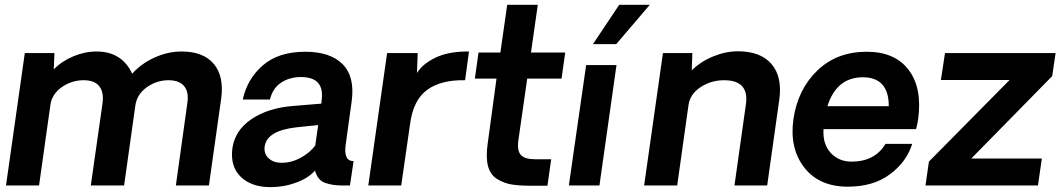

<svg xmlns="http://www.w3.org/2000/svg" viewBox="-20 -770 4412 797"><path d="M733.9 -556.2Q824.7 -556.2 867.9 -504.2Q911.1 -452.1 897.9 -358.9L847.2 0H710L757.8 -342.8Q764.6 -387.7 744.4 -412.4Q724.1 -437 679.2 -437Q630.4 -437 589.6 -408Q548.8 -378.9 542 -333L495.1 0H356.9L405.8 -342.8Q411.6 -387.7 391.8 -412.4Q372.1 -437 327.1 -437Q277.3 -437 236.1 -408Q194.8 -378.9 189 -333L142.1 0H4.9L83 -549.8H206.1L203.1 -481.9Q236.3 -516.1 284.2 -536.1Q332 -556.2 380.9 -556.2Q485.8 -556.2 528.8 -463.9Q565.9 -505.9 621.3 -531Q676.8 -556.2 733.9 -556.2Z M1103 6.8Q1022.9 6.8 978.8 -36.6Q934.6 -80.1 944.8 -155.8Q956.1 -230 1024.4 -275.9Q1092.8 -321.8 1195.8 -330.1L1314 -339.8L1314.9 -352.1Q1329.1 -450.2 1229 -450.2Q1182.1 -450.2 1147 -427Q1111.8 -403.8 1100.6 -356.9H987.8Q1005.9 -441.9 1070.8 -498.5Q1135.7 -555.2 1247.6 -555.2Q1350.6 -555.2 1402.1 -503.7Q1453.6 -452.1 1439.9 -350.1Q1434.1 -311 1425.5 -246.1Q1417 -181.2 1415 -169.9Q1405.3 -101.1 1447.8 -101.1L1432.6 0H1397Q1375 -1 1361.3 -2.9Q1347.7 -4.9 1330.8 -10.5Q1314 -16.1 1303.5 -29.1Q1293 -42 1287.6 -62Q1260.7 -31.2 1210 -12.2Q1159.2 6.8 1103 6.8ZM1148.9 -94.2Q1189.9 -94.2 1228.3 -115.2Q1266.6 -136.2 1288.6 -166L1300.8 -251L1208 -241.2Q1087.9 -227.1 1078.6 -162.1Q1074.7 -131.3 1095.2 -112.8Q1115.7 -94.2 1148.9 -94.2Z M1926.8 -556.2 1910.6 -437Q1810.5 -439 1753.2 -397Q1695.8 -355 1682.6 -257.8L1645.5 0H1508.8L1586.9 -549.8H1713.9L1710.9 -466.8Q1732.9 -503.9 1787.4 -530.5Q1841.8 -557.1 1926.8 -556.2Z M2186 1Q2137.2 1 2105.7 -3.9Q2074.2 -8.8 2045.2 -25.9Q2016.1 -43 2006.1 -79.6Q1996.1 -116.2 2004.4 -173.8L2041 -443.8H1951.2L1966.3 -551.8H2057.1L2085.4 -750H2212.4L2184.1 -551.8H2326.2L2311 -443.8H2168.5L2131.3 -184.1Q2126.5 -143.1 2142.8 -126Q2159.2 -108.9 2201.2 -108.9H2268.1L2252.4 1Z M2550.3 -750H2677.2L2538.1 -586.9H2441.4ZM2413.1 -500H2539.1L2468.3 0H2341.3Z M3043 -557.1Q3137.2 -557.1 3182.6 -504.2Q3228 -451.2 3214.8 -356L3164.6 0H3028.8L3076.7 -339.8Q3088.9 -437 2985.8 -437Q2931.6 -437 2887.7 -408Q2843.8 -378.9 2837.9 -333L2791 0H2653.8L2731.9 -549.8H2854L2851.6 -478Q2887.7 -514.2 2939.9 -535.6Q2992.2 -557.1 3043 -557.1Z M3791.5 -276.9Q3789.6 -260.7 3782.7 -233.9H3398.4Q3394.5 -171.9 3428.2 -135.5Q3461.9 -99.1 3514.6 -99.1Q3611.8 -99.1 3655.8 -172.9H3766.6Q3743.7 -98.6 3674.6 -46.9Q3605.5 4.9 3499.5 4.9Q3380.4 4.9 3318.6 -74.5Q3256.8 -153.8 3273.4 -274.9Q3291.5 -398.9 3372.6 -477.1Q3453.6 -555.2 3577.6 -555.2Q3694.8 -555.2 3751.7 -480Q3808.6 -404.8 3791.5 -276.9ZM3561.5 -449.2Q3452.6 -449.2 3414.6 -329.1H3669.4Q3669.4 -449.2 3561.5 -449.2Z M3835.9 -99.1 4170.9 -438H3885.7L3902.8 -549.8H4361.8L4347.7 -454.1L4011.7 -111.8H4304.7L4288.6 0H3821.8Z"/></svg>

Font: Oakes Grotesk
Style: SemiBold Italic
Weight: 600
Designer: Samuel Oakes
Foundry: Samuel Oakes
Version: Version 1.0 | wf-rip DC20170320